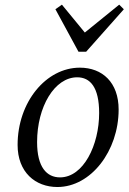

<svg xmlns="http://www.w3.org/2000/svg" viewBox="-20 -771 539 805"><path d="M220.6 13.1C361.2 13.1 477.4 -138.1 477.4 -311.9C477.4 -425.4 409.1 -487.3 314.7 -487.3C173 -487.3 53.8 -343 53.8 -163.3C53.8 -48.9 128.1 13.1 220.6 13.1ZM231.6 -27.3C176.1 -27.3 135.5 -69.8 135.5 -175.3C135.5 -323.9 209 -446.9 303.6 -446.9C358.1 -446.9 395.7 -405.4 395.7 -297.1C395.7 -162.9 330 -27.3 231.6 -27.3ZM239.6 -751.4 212.3 -732.3 309.1 -554.1H341.2L499.2 -732.1L479.8 -751.5L309.3 -613.2H353.2L239.6 -751.4Z"/></svg>

Font: Source Serif Variable
Style: Italic
Weight: 389
Italic angle: -12°
Designer: Frank Grießhammer
Foundry: Adobe Systems Incorporated
Version: Version 3.001;hotconv 1.0.111;makeotfexe 2.5.65597